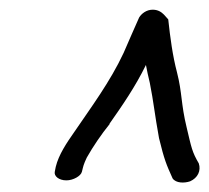

<svg xmlns="http://www.w3.org/2000/svg" viewBox="-20 -666 432 396"><path d="M93 -312C91 -303 101 -294 117 -294C131 -294 147 -303 149 -312C152 -324 152 -326 159 -341C172 -364 189 -389 206 -410V-411C232 -448 259 -487 281 -532C283 -521 286 -507 289 -495C297 -455 299 -430 308 -381C319 -336 323 -327 336 -298C343 -288 360 -288 372 -292C388 -299 395 -314 390 -329C376 -353 375 -361 365 -403C353 -452 356 -474 345 -517C336 -551 331 -589 327 -626L318 -636C313 -641 306 -646 295 -646C282 -646 272 -638 267 -630C256 -605 247 -585 235 -557C207 -497 168 -445 132 -392C118 -372 101 -347 95 -322Z"/></svg>

Font: Stray Cat
Style: BdObl
Weight: 700
Version: Version 1.0